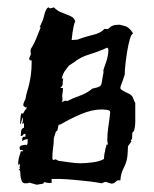

<svg xmlns="http://www.w3.org/2000/svg" viewBox="-20 -497 423 528"><path d="M259 7Q244 4 227 2Q210 0 194 -1.5Q178 -3 165 -4Q152 -5 143 -5H122V6Q121 6 114.5 6Q108 6 103 4H101L99 8L81 11L60 5Q58 7 55 7Q52 7 49 7Q43 7 40.5 2Q38 -3 37 -9Q36 -15 36 -20.5Q36 -26 35 -28L32 -30Q33 -32 33 -32H34H35Q35 -34 34.5 -34Q34 -34 34 -36L35 -47L32 -44Q30 -44 30 -45V-47Q30 -58 34 -70Q38 -82 37 -81H44Q42 -86 38 -84.5Q34 -83 34 -91Q34 -96 41.5 -97.5Q49 -99 52 -99Q53 -99 53 -97L55 -100Q55 -101 55.5 -102Q56 -103 56 -105V-115Q51 -113 50 -113.5Q49 -114 41 -109V-113Q41 -121 46 -121H50V-129Q45 -129 43.5 -126Q42 -123 37 -123Q37 -128 38 -136Q39 -144 46 -146V-159Q44 -157 43 -157H41Q43 -163 43 -170V-174Q41 -172 39.5 -165Q38 -158 35 -155V-157Q35 -161 36 -169Q37 -177 37 -179L39 -186L43 -184L50 -196H52Q52 -198 52.5 -199.5Q53 -201 53 -202V-204L50 -201L44 -207Q44 -212 46 -216Q48 -220 50 -225Q52 -237 55 -246.5Q58 -256 60.5 -267Q63 -278 65 -292Q67 -306 67 -326V-331H62Q62 -333 60 -335Q60 -337 62.5 -342Q65 -347 65 -349Q64 -352 64 -357Q64 -361 65.5 -363.5Q67 -366 70.5 -372Q74 -378 79 -389.5Q84 -401 92 -422H89L97 -440Q99 -444 102.5 -458.5Q106 -473 113 -477L117 -474Q116 -474 120.5 -474.5Q125 -475 128 -477Q137 -468 146 -464Q155 -460 163.5 -457Q172 -454 178 -450.5Q184 -447 187 -438Q185 -436 183 -427Q181 -418 179.5 -408Q178 -398 177.5 -391.5Q177 -385 177 -387H179Q182 -387 186 -387.5Q190 -388 193 -388Q209 -394 220 -397Q231 -400 239 -402Q247 -404 254 -407.5Q261 -411 268 -418Q271 -417 274 -417Q278 -417 279.5 -419Q281 -421 283.5 -423Q286 -425 291.5 -427Q297 -429 309 -429Q310 -429 323 -425.5Q336 -422 346 -405Q341 -403 337 -389Q333 -375 330 -357Q327 -339 325 -321Q323 -303 323 -292Q316 -270 313.5 -264.5Q311 -259 311 -255Q311 -252 315 -249.5Q319 -247 324 -244.5Q329 -242 334 -239.5Q339 -237 342 -234Q345 -231 347.5 -223.5Q350 -216 352 -214V-194Q352 -182 352 -164.5Q352 -147 348 -136Q343 -134 343.5 -125.5Q344 -117 342 -114L339 -109H342L332 -95L331 -75Q330 -54 321 -37Q312 -20 311 -1H303L293 7L286 8L270 3ZM137 -57 140 -55Q155 -53 171.5 -50.5Q188 -48 202 -48Q214 -48 234.5 -50.5Q255 -53 266 -60Q266 -62 266.5 -69Q267 -76 269 -81V-82Q269 -85 271 -91.5Q273 -98 273 -100L277 -99L275 -110Q275 -130 278 -149Q281 -168 283 -188Q283 -194 273.5 -195Q264 -196 260 -196Q233 -196 202.5 -183Q172 -170 147 -155L142 -154Q140 -152 139 -144Q138 -136 135 -136H134L128 -117Q128 -103 126 -90Q124 -77 124 -63Q124 -57 128 -57L132 -59ZM265 -300Q264 -300 264 -301Q264 -305 271 -324Q278 -343 278 -359Q278 -364 275 -366Q251 -355 226 -347.5Q201 -340 184 -326L170 -317Q158 -303 154 -294Q150 -285 150 -279L154 -283Q152 -273 152.5 -267.5Q153 -262 147 -256L145 -255H153V-248Q153 -246 152 -241.5Q151 -237 151 -234Q151 -231 151.5 -229Q152 -227 152 -225Q152 -218 149 -217H151Q153 -217 155 -218.5Q157 -220 161 -220Q163 -220 165 -219Q180 -227 197.5 -233Q215 -239 230 -250L233 -253Q237 -254 247 -256.5Q257 -259 259 -266Z"/></svg>

Font: East Sea Dokdo
Style: Regular
Weight: 400
Designer: YoonDesign Inc.
Foundry: YoonDesign Inc.
Version: Version 1.00